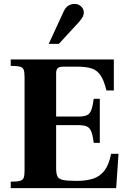

<svg xmlns="http://www.w3.org/2000/svg" viewBox="-20 -965 655 985"><path d="M35 0V-33Q67 -33 82 -37Q97 -41 101.5 -53Q106 -65 106 -89V-570Q106 -595 101.5 -607Q97 -619 82 -623Q67 -627 35 -627V-660H564V-501H526Q514 -551 496.5 -577.5Q479 -604 451 -613.5Q423 -623 376 -623H305Q285 -623 276.5 -615.5Q268 -608 268 -589V-367H383Q411 -367 426 -374Q441 -381 448.5 -401Q456 -421 461 -458H492V-232H461Q456 -270 448.5 -289.5Q441 -309 426 -316Q411 -323 383 -323H268V-103Q268 -76 274 -61.5Q280 -47 302 -42Q324 -37 373 -37Q423 -37 458 -48.5Q493 -60 516 -90Q539 -120 550 -176H588L576 0ZM230 -740 308 -909Q318 -929 332.5 -937Q347 -945 363 -945Q382 -945 396 -932Q410 -919 410 -901Q410 -891 406 -881.5Q402 -872 386 -853L282 -740Z"/></svg>

Font: Frank Ruhl Libre ExtraBold
Style: Regular
Weight: 800
Designer: Yanek Iontef
Foundry: Fontef
Version: Version 6.003;gftools[0.9.30]